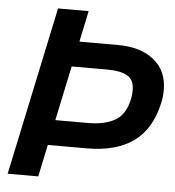

<svg xmlns="http://www.w3.org/2000/svg" viewBox="-51 -746 725 794"><g transform="rotate(5 311.5 -349.5)"><path d="M158 -699H285L258 -570H419Q512 -570 567.5 -525.5Q623 -481 623 -401Q623 -374 618 -351Q595 -240 522.5 -186.5Q450 -133 326 -133H165L137 0H10ZM324 -238Q391 -238 434 -262Q477 -286 491 -351Q495 -370 495 -388Q495 -432 466.5 -448.5Q438 -465 383 -465H235L187 -238Z"/></g></svg>

Font: Prompt Medium
Style: Italic
Weight: 500
Italic angle: -12°
Designer: Katatrad Team
Foundry: CadsonDemak
Version: Version 1.001